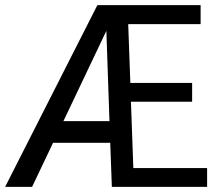

<svg xmlns="http://www.w3.org/2000/svg" viewBox="-21 -731 853 751"><path d="M227.1 -257.3H407.2L395 -610.4ZM789.1 0H416.5L410.2 -172.4H186.5L104.5 0H-1L359.9 -710.9H763.7V-636.7H480.5L488.8 -406.7H730.5V-333H491.2L500.5 -73.7H789.1Z"/></svg>

Font: RobotoCondensed-Regular
Style: Regular
Weight: 400
Designer: Google
Version: Version 2.001201; 2014